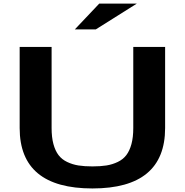

<svg xmlns="http://www.w3.org/2000/svg" viewBox="-20 -1039 1032 1072"><path d="M534.2 -1019H744.1L515.1 -875H397.9ZM724.1 -776.9H901.9V-324.2Q901.9 13.2 496.1 13.2Q89.8 13.2 89.8 -324.2V-776.9H268.1V-324.2Q268.1 -272.5 278.3 -234.6Q288.6 -196.8 306.9 -172.9Q325.2 -148.9 354.7 -134.8Q384.3 -120.6 417.7 -115.2Q451.2 -109.9 496.1 -109.9Q541 -109.9 574.5 -115.2Q607.9 -120.6 637.5 -134.8Q667 -148.9 685.3 -172.9Q703.6 -196.8 713.9 -234.6Q724.1 -272.5 724.1 -324.2Z"/></svg>

Font: Sporting Grotesque
Style: Bold
Weight: 700
Designer: Lucas LE BIHAN
Foundry: Lucas LE BIHAN
Version: Version 2.002;PS 2.2;hotconv 1.0.88;makeotf.lib2.5.647800